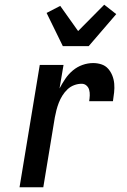

<svg xmlns="http://www.w3.org/2000/svg" viewBox="-20 -796 540 816"><path d="M63 0 149 -520H250L233 -420Q244 -441 257.5 -461Q271 -481 289.5 -496.5Q308 -512 330.5 -520Q353 -528 376 -528Q394 -528 411 -522.5Q428 -517 439.5 -504Q451 -491 457.5 -474.5Q464 -458 465.5 -440Q467 -422 465 -403.5Q463 -385 460 -366H359Q361 -378 361.5 -390.5Q362 -403 359 -414Q356 -425 347.5 -432.5Q339 -440 327 -440Q311 -440 295 -434Q279 -428 266.5 -416Q254 -404 245 -389.5Q236 -375 230 -359.5Q224 -344 220 -328.5Q216 -313 213 -297L164 0ZM247 -600 178 -741 236 -771 312 -664 423 -776 474 -736 357 -600Z"/></svg>

Font: Iosevka Semibold Oblique
Style: Regular
Weight: 600
Italic angle: -9°
Monospace: yes
Designer: Belleve Invis
Foundry: Belleve Invis
Version: Version 32.5.0; ttfautohint (v1.8.4)